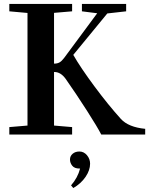

<svg xmlns="http://www.w3.org/2000/svg" viewBox="-20 -683 782 975"><path d="M27.3 0V-37.6L119.6 -45.4V-617.2L27.3 -625.5V-663.1H346.2V-625.5L254.4 -617.7V-359.9H255.4Q271 -359.9 282 -366Q293 -372.1 305.2 -388.2L473.6 -615.7L396 -625.5V-663.1H620.6V-625.5L524.9 -614.7L352.1 -404.3Q389.2 -339.4 459.5 -244.6Q529.8 -149.9 593.8 -79.1Q632.3 -37.1 717.3 -28.8V0H494.1Q475.1 -37.1 421.9 -120.4Q368.7 -203.6 314 -281.7Q288.6 -317.4 256.3 -317.4H254.4V-45.4L346.2 -37.6V0ZM352.1 272 340.8 258.3Q375 219.2 386.7 172.9H383.8Q357.9 172.9 346.7 158.4Q335.4 144 335.4 127Q335.4 109.4 348.9 97.9Q362.3 86.4 383.3 86.4Q405.8 86.4 421.6 105.2Q437.5 124 437.5 148.4Q437.5 181.2 414.6 215.1Q391.6 249 352.1 272Z"/></svg>

Font: Elstob 8pt SemiBold
Style: Regular
Weight: 600
Designer: Peter S. Baker
Version: Version 1.015